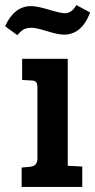

<svg xmlns="http://www.w3.org/2000/svg" viewBox="-52 -734 374 754"><path d="M214 -503V-83L271 -80V0H33V-76L66 -79Q95 -82 95 -111V-389Q95 -406 89.5 -412Q84 -418 70 -418L35 -420V-503ZM16 -596 -32 -631Q4 -710 70 -710Q94 -710 140 -696Q186 -682 204 -682Q229 -682 248 -714L302 -685Q269 -598 199 -598Q177 -598 133 -611.5Q89 -625 74 -625Q54 -625 43 -619.5Q32 -614 16 -596Z"/></svg>

Font: Bree Serif
Style: Regular
Weight: 400
Designer: Veronika Burian, Jos Scaglione
Foundry: TypeTogether
Version: Version 1.001